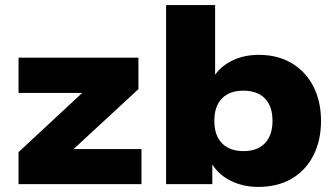

<svg xmlns="http://www.w3.org/2000/svg" viewBox="-20 -725 1324 756"><path d="M53 0V-126L351 -403L348 -359H53V-498H525V-374L222 -94L225 -138H537V0Z M997 11Q935 11 885 -15Q835 -41 810 -88H816V0H634V-705H827V-418H819Q843 -460 890.5 -484.5Q938 -509 999 -509Q1074 -509 1129 -476Q1184 -443 1214 -384.5Q1244 -326 1244 -249Q1244 -172 1214 -113Q1184 -54 1128.5 -21.5Q1073 11 997 11ZM939 -130Q993 -130 1023 -161Q1053 -192 1053 -249Q1053 -307 1023 -337.5Q993 -368 938 -368Q884 -368 854 -337.5Q824 -307 824 -249Q824 -192 854 -161Q884 -130 939 -130Z"/></svg>

Font: Nunito Sans 10pt SemiExpanded Black
Style: Regular
Weight: 900
Width: 6
Designer: Vernon Adams
Foundry: Vernon Adams
Version: Version 3.101;gftools[0.9.27]